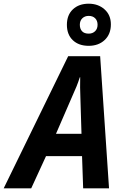

<svg xmlns="http://www.w3.org/2000/svg" viewBox="-81 -1019 671 1039"><path d="M-61 0 288 -715H461L509 0H369L363 -174H168L88 0ZM222 -295H360L354 -491Q353 -519 352.5 -546Q352 -573 353 -601H351Q343 -576 333 -551Q323 -526 310 -498ZM399 -771Q345 -771 313 -801.5Q281 -832 281 -885Q281 -938 313.5 -968.5Q346 -999 399 -999Q450 -999 484.5 -968.5Q519 -938 519 -887Q519 -834 485.5 -802.5Q452 -771 399 -771ZM399 -837Q420 -837 433.5 -850Q447 -863 447 -885Q447 -907 434 -920Q421 -933 399 -933Q378 -933 364.5 -920Q351 -907 351 -885Q351 -863 363 -850Q375 -837 399 -837Z"/></svg>

Font: Noto Sans SemiCondensed
Style: Bold Italic
Weight: 700
Width: 4
Italic angle: -12°
Designer: Monotype Design Team
Foundry: Monotype Imaging Inc.
Version: Version 2.013; ttfautohint (v1.8.4.7-5d5b)